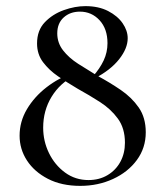

<svg xmlns="http://www.w3.org/2000/svg" viewBox="-20 -594 529 627"><path d="M283 -344Q306 -370 318.5 -396.5Q331 -423 331 -453Q331 -500 305 -528Q279 -556 241 -556Q209 -556 188 -537Q167 -518 167 -485Q167 -454 186 -429.5Q205 -405 235.5 -385.5Q266 -366 299 -346Q338 -325 374 -300.5Q410 -276 433 -243Q456 -210 456 -162Q456 -111 427 -71.5Q398 -32 349 -9.5Q300 13 242 13Q181 13 136.5 -10Q92 -33 68 -70Q44 -107 44 -151Q44 -197 68 -237.5Q92 -278 132 -309Q172 -340 218 -355L224 -347Q176 -323 148.5 -278Q121 -233 121 -177Q121 -133 140 -94Q159 -55 192.5 -30.5Q226 -6 269 -6Q304 -6 331 -22Q358 -38 373 -65.5Q388 -93 388 -128Q388 -175 365 -206.5Q342 -238 307 -260.5Q272 -283 234 -304Q200 -324 170 -344.5Q140 -365 120.5 -391Q101 -417 101 -452Q101 -495 126.5 -521.5Q152 -548 188.5 -561Q225 -574 259 -574Q302 -574 333 -558Q364 -542 380.5 -518Q397 -494 397 -469Q397 -436 369 -400.5Q341 -365 289 -338Z"/></svg>

Font: Cormorant Medium
Style: Regular
Weight: 500
Designer: Christian Thalmann (Catharsis Fonts)
Foundry: Catharsis Fonts
Version: Version 4.000